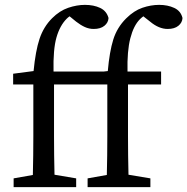

<svg xmlns="http://www.w3.org/2000/svg" viewBox="-20 -769 770 789"><path d="M36 0V-36L115 -50Q116 -90 116.5 -130Q117 -170 117 -210V-422H34V-466L118 -477Q126 -560 142.5 -609.5Q159 -659 194 -694Q225 -725 260.5 -737Q296 -749 329 -749Q365 -749 391.5 -736.5Q418 -724 426 -695Q425 -676 409 -663Q393 -650 365 -650Q346 -650 328.5 -658Q311 -666 293 -680L266 -702Q263 -700 260 -697.5Q257 -695 254 -692Q226 -664 212 -615Q198 -566 200 -475H406L423 -477Q430 -557 445.5 -606.5Q461 -656 498 -693Q530 -725 565 -737Q600 -749 634 -749Q669 -749 696 -736.5Q723 -724 730 -695Q729 -676 713 -663Q697 -650 669 -650Q633 -650 597 -680L569 -702Q565 -699 561.5 -696Q558 -693 555 -690Q529 -664 515.5 -611.5Q502 -559 504 -475H642V-422H506V-210Q506 -170 506.5 -130.5Q507 -91 508 -51L598 -36V0H340V-36L419 -50Q420 -90 420.5 -130Q421 -170 421 -210V-422H202V-210Q202 -170 202.5 -130.5Q203 -91 204 -51L293 -36V0Z"/></svg>

Font: Source Serif Pro
Style: Regular
Weight: 400
Designer: Frank Grießhammer
Foundry: Adobe Systems Incorporated
Version: Version 3.001;hotconv 1.0.111;makeotfexe 2.5.65597